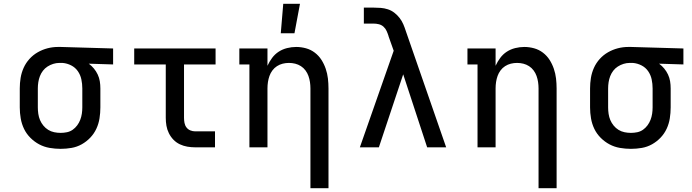

<svg xmlns="http://www.w3.org/2000/svg" viewBox="-20 -775 3640 1010"><path d="M299 8Q270 8 241 3Q212 -2 186.5 -15.5Q161 -29 140 -50Q119 -71 106.5 -97Q94 -123 89 -152Q84 -181 84 -210V-310Q84 -338 88.5 -365.5Q93 -393 104.5 -418.5Q116 -444 135 -465Q154 -486 178.5 -500Q203 -514 230 -521Q257 -528 285 -528H300L575 -520V-436L447 -440Q462 -429 474 -414.5Q486 -400 494 -383Q502 -366 505 -347.5Q508 -329 508 -310V-210Q508 -181 503.5 -152.5Q499 -124 487 -98Q475 -72 455 -51Q435 -30 410 -16Q385 -2 356.5 3Q328 8 299 8ZM299 -76Q316 -76 332.5 -79.5Q349 -83 362.5 -92.5Q376 -102 386 -115.5Q396 -129 402 -144.5Q408 -160 410.5 -176.5Q413 -193 413 -210V-310Q413 -334 408 -357.5Q403 -381 389.5 -400.5Q376 -420 354.5 -431Q333 -442 309 -444H292Q276 -444 260 -439Q244 -434 230 -425Q216 -416 206 -403Q196 -390 190 -374.5Q184 -359 181.5 -342.5Q179 -326 179 -310V-210Q179 -193 181.5 -176Q184 -159 190.5 -143.5Q197 -128 208 -114.5Q219 -101 233.5 -92Q248 -83 265 -79.5Q282 -76 299 -76Z M1007 0Q986 0 965.5 -3.5Q945 -7 926 -16Q907 -25 892.5 -40Q878 -55 868.5 -74Q859 -93 855.5 -113.5Q852 -134 852 -155V-436H686V-520H1114V-436H948V-155Q948 -142 950.5 -128.5Q953 -115 961 -104.5Q969 -94 981.5 -89Q994 -84 1007 -84H1111V0Z M1613 215V-310Q1613 -327 1610.5 -343.5Q1608 -360 1602.5 -375.5Q1597 -391 1587 -404.5Q1577 -418 1563 -427Q1549 -436 1533 -440Q1517 -444 1500 -444Q1483 -444 1467 -440Q1451 -436 1437 -427Q1423 -418 1413 -404.5Q1403 -391 1397.5 -375.5Q1392 -360 1389.5 -343.5Q1387 -327 1387 -310V0H1292V-436H1239V-520H1387V-429Q1397 -451 1411.5 -470.5Q1426 -490 1446 -503Q1466 -516 1490 -522Q1514 -528 1538 -528Q1564 -528 1589.5 -521Q1615 -514 1636 -498Q1657 -482 1671 -460Q1685 -438 1693.5 -413Q1702 -388 1705 -362Q1708 -336 1708 -310V215ZM1457 -600 1470 -755H1558L1529 -600Z M1873 0 2051 -508 2024 -584V-585Q2020 -598 2014 -611.5Q2008 -625 1997.5 -634.5Q1987 -644 1973 -647.5Q1959 -651 1944 -651H1894V-735H1944Q1964 -735 1983 -733.5Q2002 -732 2020.5 -726Q2039 -720 2054.5 -708Q2070 -696 2082 -680.5Q2094 -665 2101.5 -647.5Q2109 -630 2115 -611L2327 0H2227L2101 -384L1973 0Z M2813 215V-310Q2813 -327 2810.5 -343.5Q2808 -360 2802.5 -375.5Q2797 -391 2787 -404.5Q2777 -418 2763 -427Q2749 -436 2733 -440Q2717 -444 2700 -444Q2683 -444 2667 -440Q2651 -436 2637 -427Q2623 -418 2613 -404.5Q2603 -391 2597.5 -375.5Q2592 -360 2589.5 -343.5Q2587 -327 2587 -310V0H2492V-436H2439V-520H2587V-429Q2597 -451 2611.5 -470.5Q2626 -490 2646 -503Q2666 -516 2690 -522Q2714 -528 2738 -528Q2764 -528 2789.5 -521Q2815 -514 2836 -498Q2857 -482 2871 -460Q2885 -438 2893.5 -413Q2902 -388 2905 -362Q2908 -336 2908 -310V215Z M3299 8Q3270 8 3241 3Q3212 -2 3186.5 -15.5Q3161 -29 3140 -50Q3119 -71 3106.5 -97Q3094 -123 3089 -152Q3084 -181 3084 -210V-310Q3084 -338 3088.5 -365.5Q3093 -393 3104.5 -418.5Q3116 -444 3135 -465Q3154 -486 3178.5 -500Q3203 -514 3230 -521Q3257 -528 3285 -528H3300L3575 -520V-436L3447 -440Q3462 -429 3474 -414.5Q3486 -400 3494 -383Q3502 -366 3505 -347.5Q3508 -329 3508 -310V-210Q3508 -181 3503.5 -152.5Q3499 -124 3487 -98Q3475 -72 3455 -51Q3435 -30 3410 -16Q3385 -2 3356.5 3Q3328 8 3299 8ZM3299 -76Q3316 -76 3332.5 -79.5Q3349 -83 3362.5 -92.5Q3376 -102 3386 -115.5Q3396 -129 3402 -144.5Q3408 -160 3410.5 -176.5Q3413 -193 3413 -210V-310Q3413 -334 3408 -357.5Q3403 -381 3389.5 -400.5Q3376 -420 3354.5 -431Q3333 -442 3309 -444H3292Q3276 -444 3260 -439Q3244 -434 3230 -425Q3216 -416 3206 -403Q3196 -390 3190 -374.5Q3184 -359 3181.5 -342.5Q3179 -326 3179 -310V-210Q3179 -193 3181.5 -176Q3184 -159 3190.5 -143.5Q3197 -128 3208 -114.5Q3219 -101 3233.5 -92Q3248 -83 3265 -79.5Q3282 -76 3299 -76Z"/></svg>

Font: Iosevka Etoile Medium
Style: Regular
Weight: 500
Designer: Belleve Invis
Foundry: Belleve Invis
Version: Version 22.1.2; ttfautohint (v1.8.4)